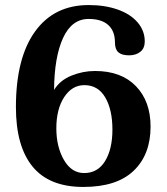

<svg xmlns="http://www.w3.org/2000/svg" viewBox="-20 -730 660 760"><path d="M43 -306Q43 -500 118.5 -605Q194 -710 331 -710Q396 -710 446.5 -692Q497 -674 525 -641Q553 -608 553 -566Q553 -539 535.5 -525Q518 -511 491 -511Q462 -511 448.5 -523Q435 -535 435 -562Q435 -607 408.5 -631Q382 -655 331 -655Q264 -655 229.5 -579.5Q195 -504 194 -374Q217 -412 262.5 -430.5Q308 -449 356 -449Q460 -449 518 -389Q576 -329 576 -229Q576 -118 509 -54Q442 10 310 10Q175 10 109 -70.5Q43 -151 43 -306ZM425 -217Q425 -296 396.5 -344.5Q368 -393 314 -393Q265 -393 234 -345.5Q203 -298 203 -222Q203 -149 233 -97Q263 -45 313 -45Q367 -45 396 -92.5Q425 -140 425 -217Z"/></svg>

Font: Taviraj SemiBold
Style: Regular
Weight: 600
Designer: Katatrad Team
Foundry: CadsonDemak
Version: Version 1.001